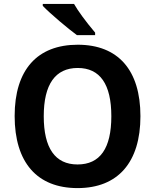

<svg xmlns="http://www.w3.org/2000/svg" viewBox="-20 -953 794 983"><path d="M374 -773H467V-786C418 -844 378 -899 359 -933H199V-923C237 -883 330 -805 374 -773ZM377 10C584 10 699 -122 699 -358C699 -594 585 -724 378 -724C171 -724 55 -596 55 -359C55 -121 170 10 377 10ZM377 -111C262 -111 204 -195 204 -358C204 -521 263 -605 378 -605C492 -605 550 -522 550 -358C550 -193 492 -111 377 -111Z"/></svg>

Font: Kathrein 75 Bold
Style: Regular
Weight: 700
Designer: Lazydogs Typefoundry, based on Open Sans by Ascender Corporation
Foundry: Lazydogs Typefoundry
Version: Version 1.003;PS 001.003;hotconv 1.0.88;makeotf.lib2.5.64775